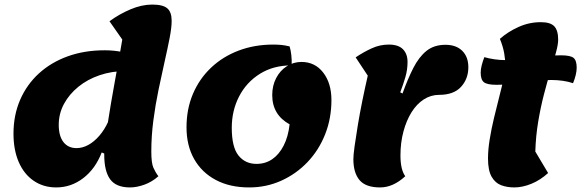

<svg xmlns="http://www.w3.org/2000/svg" viewBox="-20 -795 2543 840"><path d="M226 25Q170 25 127.5 -4Q85 -33 62 -86Q39 -139 39 -210Q39 -291 68 -358Q97 -425 150 -473.5Q203 -522 276 -548.5Q349 -575 438 -575Q480 -575 517 -567Q523 -551 526 -529Q529 -507 529 -484Q469 -484 416 -466Q363 -448 323 -415.5Q283 -383 260 -340.5Q237 -298 237 -249Q237 -200 257.5 -173.5Q278 -147 315 -147Q341 -147 366.5 -161Q392 -175 414.5 -201Q437 -227 453 -262L446 -119L425 -128Q397 -56 344 -15.5Q291 25 226 25ZM549 25Q488 25 462 -10.5Q436 -46 436 -119Q436 -138 440 -172Q444 -206 450.5 -250Q457 -294 465.5 -343Q474 -392 483 -442Q492 -492 500.5 -538.5Q509 -585 515 -622L459 -702Q501 -733 550.5 -754Q600 -775 646 -775Q693 -775 712 -758.5Q731 -742 731 -704Q731 -674 722 -628Q713 -582 700 -524.5Q687 -467 673.5 -402Q660 -337 651 -268.5Q642 -200 642 -132Q642 -82 651 -61.5Q660 -41 673 -24Q645 1 611.5 13Q578 25 549 25Z M1070 25Q986 25 924.5 -7.5Q863 -40 829.5 -99Q796 -158 796 -238Q796 -318 824 -384Q852 -450 903 -498.5Q954 -547 1023.5 -573.5Q1093 -600 1176 -600Q1193 -600 1209.5 -598.5Q1226 -597 1247 -592Q1252 -576 1254.5 -554Q1257 -532 1256 -509Q1176 -509 1117 -472Q1058 -435 1026 -373Q994 -311 994 -236Q994 -151 1023.5 -114.5Q1053 -78 1102 -78Q1141 -78 1171 -98.5Q1201 -119 1221 -158Q1241 -197 1247 -251Q1209 -272 1190 -304Q1171 -336 1171 -379Q1171 -420 1188 -453Q1205 -486 1234.5 -505Q1264 -524 1299 -524Q1358 -524 1394 -477.5Q1430 -431 1430 -357Q1430 -277 1402.5 -207.5Q1375 -138 1325.5 -86Q1276 -34 1210.5 -4.5Q1145 25 1070 25Z M1643 25Q1580 25 1553 -7Q1526 -39 1526 -99Q1526 -117 1531.5 -156.5Q1537 -196 1545.5 -247.5Q1554 -299 1565.5 -355.5Q1577 -412 1589 -464L1536 -544Q1570 -567 1606 -583.5Q1642 -600 1681 -600Q1723 -600 1743 -579.5Q1763 -559 1763 -524Q1763 -490 1753.5 -457.5Q1744 -425 1731 -391L1741 -386Q1764 -450 1788.5 -498Q1813 -546 1846 -572.5Q1879 -599 1929 -599Q1976 -599 2002.5 -572.5Q2029 -546 2029 -501Q2029 -450 1997 -415Q1965 -380 1901 -380Q1865 -380 1834 -360Q1803 -340 1780.5 -304Q1758 -268 1745 -219.5Q1732 -171 1732 -115Q1732 -53 1753 -24Q1700 25 1643 25Z M2230 25Q2199 25 2173 15.5Q2147 6 2131 -21.5Q2115 -49 2115 -102Q2115 -140 2122.5 -186Q2130 -232 2141.5 -280Q2153 -328 2164.5 -372.5Q2176 -417 2183.5 -452.5Q2191 -488 2191 -508Q2191 -531 2186 -561Q2181 -591 2167 -625Q2202 -656 2248.5 -677Q2295 -698 2346 -698Q2388 -698 2405 -680Q2422 -662 2422 -621Q2422 -601 2412.5 -566Q2403 -531 2388.5 -484Q2374 -437 2359.5 -381Q2345 -325 2334.5 -262Q2324 -199 2322 -132L2378 -38Q2344 -7 2305 9Q2266 25 2230 25ZM2152 -424Q2112 -424 2097.5 -435Q2083 -446 2083 -477Q2083 -492 2087.5 -509.5Q2092 -527 2099 -545Q2119 -539 2143.5 -535.5Q2168 -532 2193 -532Q2256 -532 2315.5 -542.5Q2375 -553 2434 -553Q2475 -553 2489 -542Q2503 -531 2503 -499Q2503 -485 2499 -467.5Q2495 -450 2487 -431Q2467 -438 2442.5 -441.5Q2418 -445 2393 -445Q2330 -445 2270.5 -434.5Q2211 -424 2152 -424Z"/></svg>

Font: Lemonada
Style: Regular
Weight: 400
Designer: Mohamed Gaber (Arabic), Eduardo Tunni (Latin)
Foundry: Kief Type Foundry
Version: Version 4.005